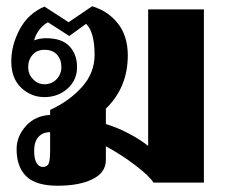

<svg xmlns="http://www.w3.org/2000/svg" viewBox="-20 -583 727 613"><path d="M33 -107Q33 -148 63 -181Q93 -214 140 -216V-232Q201 -260 241.5 -305Q282 -350 282 -408Q282 -480 255 -507L201 -468L133 -512Q114 -501 103 -484.5Q92 -468 89 -454Q106 -461 127 -461Q178 -461 202 -435Q226 -409 226 -369Q226 -327 195.5 -300Q165 -273 122 -273Q79 -273 47.5 -303Q16 -333 16 -387Q16 -439 43 -489.5Q70 -540 122 -562L199 -512L274 -563Q325 -548 356.5 -508Q388 -468 388 -406Q388 -304 318 -236V-187Q357 -175 393.5 -155.5Q430 -136 453 -117V-553H631V0H470Q457 -21 412.5 -55Q368 -89 318 -116V-72Q318 -32 275.5 -11Q233 10 164 10Q95 10 64 -20Q33 -50 33 -107ZM176 -369Q176 -393 162 -408.5Q148 -424 122 -424Q98 -424 84 -408Q70 -392 70 -369Q70 -346 85.5 -330Q101 -314 122 -314Q145 -314 160.5 -330Q176 -346 176 -369ZM140 -101V-161Q116 -161 102.5 -145.5Q89 -130 89 -102Q89 -76 96.5 -63Q104 -50 117 -50Q130 -50 135 -60Q140 -70 140 -101Z"/></svg>

Font: Taviraj Bold
Style: Regular
Weight: 700
Designer: Katatrad Team
Foundry: CadsonDemak
Version: Version 1.030